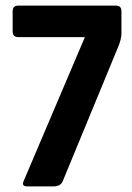

<svg xmlns="http://www.w3.org/2000/svg" viewBox="-20 -663 471 683"><path d="M171 0H76Q55 0 65 -21L282 -531H45Q25 -531 25 -551V-623Q25 -643 45 -643H393Q412 -643 412 -623V-544Q412 -523 399 -493L203 -18Q195 0 171 0Z"/></svg>

Font: Rajdhani
Style: Bold
Weight: 700
Designer: Satya Rajpurohit, Jyotish Sonowal
Foundry: Indian Type Foundry
Version: Version 1.201 February 1, 2022